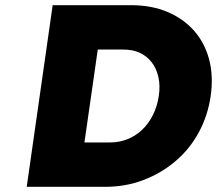

<svg xmlns="http://www.w3.org/2000/svg" viewBox="-20 -720 836 740"><path d="M83 0 183 -700H485Q564 -700 625.5 -674Q687 -648 728 -601.5Q769 -555 786 -491Q803 -427 792 -350Q781 -274 746 -209.5Q711 -145 656 -98.5Q601 -52 532.5 -26Q464 0 385 0ZM299 -126 274 -171H404Q441 -171 472.5 -184Q504 -197 528.5 -220.5Q553 -244 569.5 -277Q586 -310 592 -350Q598 -390 590.5 -423Q583 -456 565 -479.5Q547 -503 520 -516Q493 -529 456 -529H323L363 -572Z"/></svg>

Font: Lexend ExtBd
Style: Italic
Weight: 800
Italic angle: -8.13011°
Designer: Bonnie Shaver-Troup, Thomas Jockin
Foundry: Lexend
Version: Version 1.007